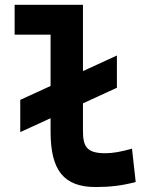

<svg xmlns="http://www.w3.org/2000/svg" viewBox="-20 -752 626 782"><path d="M62.5 -213.9 186 -270.5V-215.8C186 -58.1 239.7 9.8 370.1 9.8C428.7 9.8 477.1 3.9 532.7 -10.7L517.6 -146.5C472.7 -133.8 439.9 -127.9 409.2 -127.9C332 -127.9 317.9 -155.8 317.9 -220.7V-331.1L456.1 -394.5V-525.9L317.9 -462.4V-732.4H39.6V-610.8H186V-401.9L62.5 -345.2Z"/></svg>

Font: CaskaydiaCove Nerd Font
Style: Bold
Weight: 700
Designer: Aaron Bell
Foundry: Saja Typeworks
Version: Version 2111.1;Nerd Fonts 2.3.0